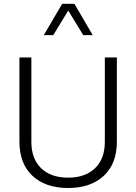

<svg xmlns="http://www.w3.org/2000/svg" viewBox="-20 -963 702 989"><path d="M520 -667H582V-233.4Q582 -120.1 514.6 -57.4Q447.3 5.4 330.6 5.4Q214.4 5.4 147.2 -57.4Q80.1 -120.1 80.1 -233.4V-667H141.6V-232.4Q141.6 -145 191.9 -96.4Q242.2 -47.9 330.6 -47.9Q418.9 -47.9 469.5 -96.4Q520 -145 520 -232.4ZM457.5 -782.2H408.7L331.5 -908.7L254.4 -782.2H205.6L300.3 -943.4H363.3Z"/></svg>

Font: Estedad-FD Light
Style: Regular
Weight: 300
Designer: Amin Abedi
Version: Version 7.3